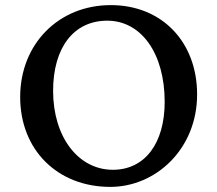

<svg xmlns="http://www.w3.org/2000/svg" viewBox="-20 -721 850 752"><path d="M412 11C590 11 752 -137 752 -351C752 -558 613 -701 414 -701C209 -701 59 -548 59 -341C59 -134 205 11 412 11ZM188 -365C188 -535 269 -640 400 -640C534 -640 625 -511 625 -322C625 -159 547 -56 422 -56C287 -56 188 -184 188 -365Z"/></svg>

Font: TPK Tissa Web Medium
Style: Regular
Weight: 500
Designer: Jacques Le Bailly, Suppakit Chalermlarp | Katatrad Co.,Ltd.
Foundry: Jacques Le Bailly, Cadson Demak Co.,Ltd.
Version: Version 5.000;Glyphs 3.1.2 (3151)